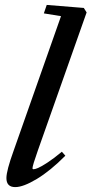

<svg xmlns="http://www.w3.org/2000/svg" viewBox="-20 -745 370 776"><path d="M41.5 11.2Q5.9 11.2 5.9 -25.4Q5.9 -55.2 35.2 -136.2L226.6 -679.7L157.2 -690.9L168.9 -725.1L318.8 -712.9L330.1 -694.8L132.8 -136.2Q111.3 -75.7 111.3 -64.9Q111.3 -61 115.7 -61Q121.6 -61 134 -66.2Q146.5 -71.3 172.6 -88.4Q198.7 -105.5 230 -131.8L244.1 -115.7Q183.6 -54.7 128.9 -21.7Q74.2 11.2 41.5 11.2Z"/></svg>

Font: Elstob 14pt SemiBold
Style: Italic
Weight: 600
Italic angle: -20°
Designer: Peter S. Baker
Version: Version 1.015